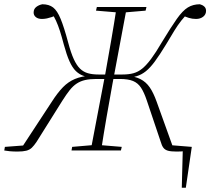

<svg xmlns="http://www.w3.org/2000/svg" viewBox="-36 -707 988 902"><path d="M774 0 766 -25 865 -17 837 175H818L823 -15L846 0ZM46 5Q26 5 10 3.5Q-6 2 -16 0L-13 -17L93 -25L67 -15L208 -230Q235 -272 260 -297.5Q285 -323 316 -336Q347 -349 391 -352L410 -340Q380 -343 358.5 -350Q337 -357 320.5 -373Q304 -389 290.5 -419Q277 -449 264 -497Q254 -535 245.5 -561.5Q237 -588 227 -610Q217 -632 202 -654L224 -633Q216 -630 206 -626.5Q196 -623 184.5 -620.5Q173 -618 161 -618Q143 -618 132.5 -626.5Q122 -635 122 -648Q122 -665 134.5 -674.5Q147 -684 163 -687Q194 -687 213.5 -672Q233 -657 249 -618Q265 -579 284 -508Q297 -459 310.5 -429.5Q324 -400 340 -384.5Q356 -369 377 -363Q398 -357 426 -357H483L481 -336H416Q386 -336 364 -331Q342 -326 324.5 -314.5Q307 -303 291.5 -283.5Q276 -264 257 -234L136 -41Q124 -23 113.5 -13Q103 -3 87.5 1Q72 5 46 5ZM300 0 303 -17 408 -26H427L536 -17L532 0ZM390 0 459 -362Q473 -440 486.5 -518Q500 -596 512 -674H560L492 -311Q478 -234 464.5 -156Q451 -78 439 0ZM523 -648 415 -657 419 -674H652L648 -657L543 -648ZM793 5Q767 5 753 1Q739 -3 731.5 -13Q724 -23 719 -41L654 -234Q641 -273 626.5 -295Q612 -317 589 -326.5Q566 -336 527 -336H473L475 -357H540Q569 -357 591 -363Q613 -369 632.5 -385Q652 -401 674 -430.5Q696 -460 724 -508Q767 -579 794.5 -618Q822 -657 846.5 -672Q871 -687 903 -687Q915 -684 923.5 -676.5Q932 -669 932 -656Q932 -639 918.5 -628.5Q905 -618 885 -618Q867 -618 851 -623Q835 -628 823 -633L855 -653Q833 -632 816 -610.5Q799 -589 782.5 -562Q766 -535 744 -498Q714 -449 692 -419Q670 -389 649.5 -372.5Q629 -356 605.5 -349Q582 -342 551 -339L555 -352Q597 -349 623.5 -335.5Q650 -322 667.5 -296.5Q685 -271 700 -229L777 -15L753 -25L858 -17L854 0Q844 2 828.5 3.5Q813 5 793 5Z"/></svg>

Font: Source Serif 4 48pt Light
Style: Italic
Weight: 300
Italic angle: -12°
Designer: Frank Grießhammer
Foundry: Adobe Systems Incorporated
Version: Version 4.004;hotconv 1.0.116;makeotfexe 2.5.65601